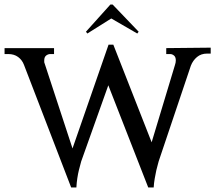

<svg xmlns="http://www.w3.org/2000/svg" viewBox="-26 -811 945 842"><path d="M458 -791H468L582 -672L576 -664L462 -730L357 -664L351 -672ZM898 -602V-576H882Q856 -576 838 -561Q820 -546 811 -523L670 -104Q670 -102 666.5 -91Q663 -80 659.5 -64Q656 -48 652.5 -28Q649 -8 648 11H624L449 -437L330 -103Q330 -102 327 -91.5Q324 -81 320 -65Q316 -49 313 -29Q310 -9 309 11H286L79 -527Q71 -548 53.5 -561Q36 -574 10 -574H-6V-600H211V-574H195Q185 -574 176.5 -567.5Q168 -561 168 -546Q168 -543 168 -539.5Q168 -536 170 -532L292 -160L450 -615H471L639 -187L741 -525Q743 -531 744 -536Q745 -541 745 -546Q745 -561 737 -567.5Q729 -574 720 -574H703V-600Z"/></svg>

Font: Constantine
Style: Regular
Weight: 400
Designer: Dukom Design
Version: Version 1.001;PS 001.001;hotconv 1.0.56;makeotf.lib2.0.21325